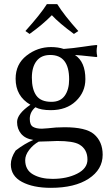

<svg xmlns="http://www.w3.org/2000/svg" viewBox="-20 -665 539 922"><path d="M255 -645Q288 -592 356 -516L335 -502Q264 -554 229 -592Q185 -547 122 -502L102 -516Q174 -596 205 -645ZM101 104Q101 151 138.5 172.5Q176 194 232 194Q301 194 350.5 169Q400 144 400 101Q400 52 361 29Q332 12 255 12Q250 12 216.5 13.5Q183 15 166 15Q139 30 120 55Q101 80 101 104ZM390 -285Q390 -223 344.5 -179.5Q299 -136 224 -136Q176 -136 150 -150Q123 -127 123 -94Q123 -65 138.5 -56Q154 -47 181 -47Q182 -47 210 -49Q248 -54 290 -54Q392 -54 431 -21Q473 15 473 78Q473 149 406 193Q339 237 224 237Q139 237 85.5 208.5Q32 180 32 124Q32 93 55 58Q99 24 140 7Q101 1 81.5 -22.5Q62 -46 62 -79Q62 -118 126 -162Q55 -203 55 -287Q55 -357 107.5 -398Q160 -439 225 -439Q259 -439 286 -430Q329 -433 378.5 -440.5Q428 -448 444 -449L447 -446Q444 -432 444 -420Q444 -408 447 -394L444 -391Q351 -401 340 -401Q390 -368 390 -285ZM312 -284Q312 -401 221 -401Q178 -401 155.5 -372Q133 -343 133 -292Q133 -236 154.5 -206Q176 -176 227 -176Q270 -176 291 -205.5Q312 -235 312 -284Z"/></svg>

Font: Libertinus Sans
Style: Regular
Weight: 400
Designer: Philipp H. Poll
Foundry: Khaled Hosny
Version: Version 6.1